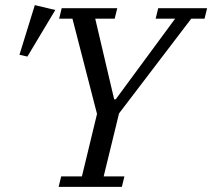

<svg xmlns="http://www.w3.org/2000/svg" viewBox="-20 -730 829 750"><path d="M219 -41H300L359 -285L263 -657H211L221 -698H438L428 -657H352L426 -342H432L664 -657H588L598 -698H789L779 -657H727L445 -287L385 -41H466L456 0H209ZM116 -710 196 -691 87 -509 56 -516Z"/></svg>

Font: IBM Plex Serif
Style: Italic
Weight: 400
Italic angle: -14°
Designer: Mike Abbink, Paul van der Laan, Pieter van Rosmalen
Foundry: Bold Monday
Version: Version 3.001